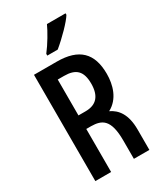

<svg xmlns="http://www.w3.org/2000/svg" viewBox="-226 -1024 962 1117"><g transform="rotate(-30 255.0 -466.0)"><path d="M409 -922V-932H284C267 -894 228 -827 194 -784V-772H264C318 -816 389 -888 409 -922ZM344 -312C418 -351 441 -434 441 -507C441 -646 373 -714 224 -714H71V0H177V-289H209C281 -288 330 -266 330 -123V0H434V-137C434 -239 395 -288 344 -312ZM177 -621H219C298 -621 334 -588 334 -503C334 -422 298 -380 225 -380H177Z"/></g></svg>

Font: Kathrein 67 Medium Condensed
Style: Regular
Weight: 500
Width: 3
Designer: Lazydogs Typefoundry, based on Open Sans by Ascender Corporation
Foundry: Lazydogs Typefoundry
Version: Version 1.003;PS 001.003;hotconv 1.0.88;makeotf.lib2.5.64775